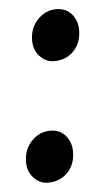

<svg xmlns="http://www.w3.org/2000/svg" viewBox="-45 -559 331 599"><g transform="rotate(-5 121.0 -259.5)"><path d="M70.5 -439Q71 -477.5 95.8 -503Q120.5 -528.5 154 -528.5Q184 -528.5 201.8 -507.8Q219.5 -487 219.5 -457.5Q219.5 -417.5 195.2 -392.5Q171 -367.5 133.5 -367.5Q108 -367.5 89 -387.8Q70 -408 70.5 -439ZM18.5 -63Q19 -101.5 43.8 -127Q68.5 -152.5 102 -152.5Q132 -152.5 149.8 -131.8Q167.5 -111 167.5 -81.5Q167.5 -41.5 143.2 -16.5Q119 8.5 81.5 8.5Q56 8.5 37 -11.8Q18 -32 18.5 -63Z"/></g></svg>

Font: Merriweather 36pt ExtraBold
Style: Italic
Weight: 800
Italic angle: -7.8°
Version: Version 2.101